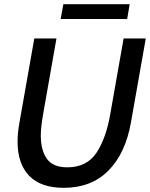

<svg xmlns="http://www.w3.org/2000/svg" viewBox="-20 -884 717 918"><path d="M64 -207Q64 -249 73 -298L144 -700H250L187 -343Q175 -276 175 -234Q176 -163 205 -123.5Q234 -84 302 -84Q395 -84 441.5 -154Q488 -224 508 -343L571 -700H677L606 -298Q580 -151 498.5 -68.5Q417 14 285 14Q175 14 119.5 -43.5Q64 -101 64 -207ZM283 -864H600L588 -793H270Z"/></svg>

Font: Cabin Medium
Style: Italic
Weight: 500
Italic angle: -7°
Designer: Pablo Impallari
Foundry: Pablo Impallari. http://www.impallari.com Igino Marini. http://www.ikern.com
Version: Version 2.200